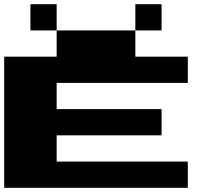

<svg xmlns="http://www.w3.org/2000/svg" viewBox="-20 -1020 1040 915"><path d="M250 -1000V-875H125V-1000ZM750 -875H625V-1000H750ZM875 -750V-625H250V-500H750V-375H250V-250H875V-125H0V-750H250V-875H625V-750Z"/></svg>

Font: Press Start 2P
Style: Regular
Weight: 400
Designer: CodeMan38
Foundry: CodeMan38
Version: Version 3.000